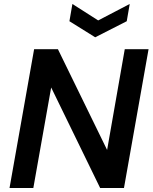

<svg xmlns="http://www.w3.org/2000/svg" viewBox="-20 -948 769 968"><path d="M28 0 152 -700H272L520 -192L609 -700H729L605 0H485L238 -507L148 0ZM634 -928 619 -841 460 -760 330 -841 345 -928 475 -845Z"/></svg>

Font: DM Sans 10pt SemiBold
Style: Italic
Weight: 600
Italic angle: -10°
Version: Version 4.004;gftools[0.9.30]